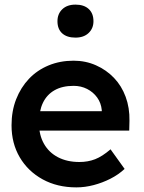

<svg xmlns="http://www.w3.org/2000/svg" viewBox="-20 -802 626 832"><path d="M30 -259Q30 -321 50 -372Q70 -423 105.5 -460.5Q141 -498 190.5 -518.5Q240 -539 299 -539Q351 -539 396 -519Q441 -499 474 -464.5Q507 -430 524.5 -382.5Q542 -335 541 -279L540 -236H113L90 -320H437L421 -303V-325Q418 -356 401 -379.5Q384 -403 357.5 -416.5Q331 -430 299 -430Q250 -430 216.5 -411Q183 -392 166 -356.5Q149 -321 149 -268Q149 -217 170.5 -179Q192 -141 231.5 -120.5Q271 -100 324 -100Q361 -100 392 -112Q423 -124 459 -155L520 -70Q493 -45 458.5 -27.5Q424 -10 386 0Q348 10 311 10Q228 10 164.5 -25Q101 -60 65.5 -120.5Q30 -181 30 -259ZM229 -710Q229 -742 250 -762Q271 -782 307 -782Q344 -782 364.5 -763Q385 -744 385 -710Q385 -679 364 -659Q343 -639 307 -639Q270 -639 249.5 -657.5Q229 -676 229 -710Z"/></svg>

Font: Our Lexend Medium
Style: Regular
Weight: 500
Designer: Bonnie Shaver-Troup, Thomas Jockin
Foundry: Lexend
Version: Version 1.007